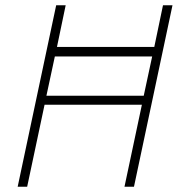

<svg xmlns="http://www.w3.org/2000/svg" viewBox="-20 -708 679 728"><path d="M47 0 193 -688H229L196 -530H565L598 -688H634L488 0H452L518 -311H149L83 0ZM156 -345H525L557 -494H188Z"/></svg>

Font: Saira Semi Condensed Thin
Style: Italic
Weight: 100
Width: 4
Italic angle: -12°
Designer: Hector Gatti with collaboration of the Omnibus-Type team
Foundry: Omnibus-Type
Version: Version 1.001; ttfautohint (v1.8)